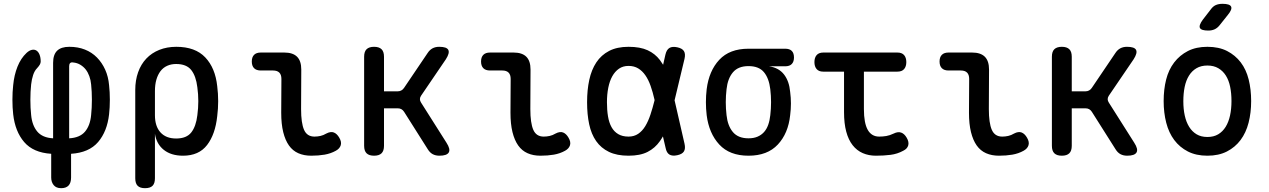

<svg xmlns="http://www.w3.org/2000/svg" viewBox="-20 -805 6640 1005"><path d="M300 180Q274 180 261 164Q248 148 248 124V0Q154 -6 106.5 -61.5Q59 -117 49 -207Q45 -242 45 -283Q45 -324 49 -359Q54 -412 71.5 -456Q89 -500 119 -528Q133 -541 146.5 -544Q160 -547 170.5 -540.5Q181 -534 187 -519Q193 -504 193 -483Q193 -475 188.5 -467Q184 -459 174 -448Q161 -435 153.5 -412.5Q146 -390 143 -363Q139 -326 139 -283Q139 -240 143 -203Q148 -149 175 -116.5Q202 -84 258 -81V-476Q258 -519 279 -539.5Q300 -560 343 -560Q388 -560 424.5 -545.5Q461 -531 487.5 -504Q514 -477 530.5 -440.5Q547 -404 551 -359Q555 -324 555 -283Q555 -242 551 -207Q541 -117 493.5 -61.5Q446 -6 352 0V124Q352 152 339 166Q326 180 300 180ZM342 -459V-81Q398 -84 425 -116Q452 -148 457 -203Q461 -240 461 -283Q461 -326 457 -363Q455 -386 447.5 -406.5Q440 -427 428.5 -441.5Q417 -456 400.5 -466Q384 -476 363 -478Q353 -480 347.5 -475Q342 -470 342 -459Z M739 180Q713 180 700.5 167.5Q688 155 688 128V-334Q688 -385 703 -427Q718 -469 746 -498.5Q774 -528 814 -544Q854 -560 903 -560Q1002 -560 1054.5 -504.5Q1107 -449 1117 -354Q1122 -315 1122 -275.5Q1122 -236 1117 -197Q1107 -102 1064 -46Q1021 10 938 10Q876 10 837.5 -20.5Q799 -51 791 -105V128Q791 155 778.5 167.5Q766 180 739 180ZM902 -80Q956 -80 981 -111.5Q1006 -143 1013 -202Q1018 -239 1018 -275.5Q1018 -312 1013 -348Q1006 -407 981 -438.5Q956 -470 902 -470Q876 -470 855 -460.5Q834 -451 820 -432.5Q806 -414 798.5 -388Q791 -362 791 -328V-202Q791 -144 820 -112Q849 -80 902 -80Z M1556 -234Q1556 -161 1571.5 -125.5Q1587 -90 1626 -90Q1642 -90 1657.5 -93.5Q1673 -97 1688 -106Q1711 -118 1727.5 -111.5Q1744 -105 1756 -84Q1769 -62 1763.5 -44.5Q1758 -27 1738 -16Q1711 -1 1679 4.5Q1647 10 1609 10Q1571 10 1541.5 -3Q1512 -16 1492.5 -43.5Q1473 -71 1462.5 -113.5Q1452 -156 1452 -215L1453 -392Q1453 -414 1442 -425Q1431 -436 1409 -436H1345Q1322 -436 1310 -448Q1298 -460 1298 -483Q1298 -506 1310 -518Q1322 -530 1345 -530H1468Q1513 -530 1535 -508Q1557 -486 1557 -441Z M1938 10Q1912 10 1899 -2.5Q1886 -15 1886 -42V-508Q1886 -535 1899 -547.5Q1912 -560 1938 -560Q1964 -560 1977 -547.5Q1990 -535 1990 -508V-327H2062Q2072 -327 2080.5 -331.5Q2089 -336 2095 -345L2218 -527Q2229 -544 2244 -552Q2259 -560 2279 -560Q2318 -560 2326.5 -544Q2335 -528 2314 -495L2184 -304Q2178 -295 2178 -286Q2178 -277 2184 -268L2317 -58Q2339 -24 2329 -7Q2319 10 2280 10Q2260 10 2245 2Q2230 -6 2219 -24L2095 -220Q2089 -229 2081 -233.5Q2073 -238 2062 -238H1990V-42Q1990 -15 1977 -2.5Q1964 10 1938 10Z M2756 -234Q2756 -161 2771.5 -125.5Q2787 -90 2826 -90Q2842 -90 2857.5 -93.5Q2873 -97 2888 -106Q2911 -118 2927.5 -111.5Q2944 -105 2956 -84Q2969 -62 2963.5 -44.5Q2958 -27 2938 -16Q2911 -1 2879 4.5Q2847 10 2809 10Q2771 10 2741.5 -3Q2712 -16 2692.5 -43.5Q2673 -71 2662.5 -113.5Q2652 -156 2652 -215L2653 -392Q2653 -414 2642 -425Q2631 -436 2609 -436H2545Q2522 -436 2510 -448Q2498 -460 2498 -483Q2498 -506 2510 -518Q2522 -530 2545 -530H2668Q2713 -530 2735 -508Q2757 -486 2757 -441Z M3563 -53Q3569 -27 3560 -12.5Q3551 2 3525 7.5Q3499 13 3484 4Q3469 -5 3464 -31L3450 -91Q3442 -77 3434 -66Q3409 -30 3370 -10Q3331 10 3270 10Q3209 10 3167.5 -10Q3126 -30 3100.5 -66.5Q3075 -103 3064 -154.5Q3053 -206 3053 -270Q3053 -334 3064.5 -387Q3076 -440 3101.5 -478.5Q3127 -517 3168.5 -538.5Q3210 -560 3270 -560Q3331 -560 3370 -542Q3409 -524 3434 -491Q3443 -479 3451 -466L3463 -519Q3469 -545 3484 -554Q3499 -563 3525 -557.5Q3551 -552 3560 -537.5Q3569 -523 3563 -497L3511 -280ZM3406 -283Q3397 -323 3385.5 -355.5Q3374 -388 3358 -411Q3342 -434 3320.5 -447Q3299 -460 3270 -460Q3241 -460 3220 -445.5Q3199 -431 3185 -406Q3171 -381 3164 -346Q3157 -311 3157 -270Q3157 -229 3162.5 -196Q3168 -163 3181 -139.5Q3194 -116 3216 -103Q3238 -90 3270 -90Q3299 -90 3320.5 -104.5Q3342 -119 3357.5 -144.5Q3373 -170 3384.5 -204.5Q3396 -239 3406 -279Z M4090 -458H4006Q4057 -450 4084 -415Q4111 -380 4116 -324Q4120 -294 4120 -263.5Q4120 -233 4116 -202Q4106 -107 4051.5 -48.5Q3997 10 3898 10Q3799 10 3745 -48.5Q3691 -107 3679 -202Q3675 -236 3675 -270Q3675 -304 3679 -338Q3691 -434 3745 -492Q3799 -550 3898 -550H4090Q4113 -550 4124.5 -538.5Q4136 -527 4136 -504Q4136 -482 4124.5 -470Q4113 -458 4090 -458ZM3898 -81Q3925 -81 3945 -89.5Q3965 -98 3979 -113.5Q3993 -129 4001 -151.5Q4009 -174 4012 -202Q4016 -236 4016 -270Q4016 -304 4012 -338Q4005 -396 3978.5 -427.5Q3952 -459 3898 -459Q3844 -459 3816.5 -426.5Q3789 -394 3783 -338Q3779 -304 3779 -270Q3779 -236 3783 -202Q3789 -146 3816.5 -113.5Q3844 -81 3898 -81Z M4677 -530Q4701 -530 4712.5 -516.5Q4724 -503 4724 -480Q4724 -457 4712.5 -443.5Q4701 -430 4677 -430H4502V-234Q4502 -161 4522 -125.5Q4542 -90 4582 -90Q4601 -90 4619 -93Q4637 -96 4658 -106Q4680 -117 4697 -111Q4714 -105 4726 -84Q4739 -62 4734 -44Q4729 -26 4708 -16Q4677 1 4641.5 5.5Q4606 10 4565 10Q4527 10 4496 -3.5Q4465 -17 4443 -45Q4421 -73 4409.5 -116Q4398 -159 4398 -218V-430H4289Q4266 -430 4254.5 -443.5Q4243 -457 4243 -480Q4243 -503 4254.5 -516.5Q4266 -530 4290 -530Z M5156 -234Q5156 -161 5171.5 -125.5Q5187 -90 5226 -90Q5242 -90 5257.5 -93.5Q5273 -97 5288 -106Q5311 -118 5327.5 -111.5Q5344 -105 5356 -84Q5369 -62 5363.5 -44.5Q5358 -27 5338 -16Q5311 -1 5279 4.5Q5247 10 5209 10Q5171 10 5141.5 -3Q5112 -16 5092.5 -43.5Q5073 -71 5062.5 -113.5Q5052 -156 5052 -215L5053 -392Q5053 -414 5042 -425Q5031 -436 5009 -436H4945Q4922 -436 4910 -448Q4898 -460 4898 -483Q4898 -506 4910 -518Q4922 -530 4945 -530H5068Q5113 -530 5135 -508Q5157 -486 5157 -441Z M5538 10Q5512 10 5499 -2.5Q5486 -15 5486 -42V-508Q5486 -535 5499 -547.5Q5512 -560 5538 -560Q5564 -560 5577 -547.5Q5590 -535 5590 -508V-327H5662Q5672 -327 5680.5 -331.5Q5689 -336 5695 -345L5818 -527Q5829 -544 5844 -552Q5859 -560 5879 -560Q5918 -560 5926.5 -544Q5935 -528 5914 -495L5784 -304Q5778 -295 5778 -286Q5778 -277 5784 -268L5917 -58Q5939 -24 5929 -7Q5919 10 5880 10Q5860 10 5845 2Q5830 -6 5819 -24L5695 -220Q5689 -229 5681 -233.5Q5673 -238 5662 -238H5590V-42Q5590 -15 5577 -2.5Q5564 10 5538 10Z M6300 10Q6241 10 6198 -12Q6155 -34 6126.5 -72Q6098 -110 6084.5 -162.5Q6071 -215 6071 -276Q6071 -337 6084 -388.5Q6097 -440 6126 -478Q6155 -516 6198 -538Q6241 -560 6300 -560Q6360 -560 6403 -538Q6446 -516 6474.5 -478.5Q6503 -441 6516 -389Q6529 -337 6529 -276Q6529 -215 6515.5 -162.5Q6502 -110 6473.5 -72Q6445 -34 6402 -12Q6359 10 6300 10ZM6300 -88Q6333 -88 6356.5 -102Q6380 -116 6395.5 -141Q6411 -166 6418.5 -200.5Q6426 -235 6426 -276Q6426 -317 6419 -351Q6412 -385 6396.5 -409.5Q6381 -434 6357 -448Q6333 -462 6300 -462Q6267 -462 6243 -448Q6219 -434 6203.5 -409Q6188 -384 6181 -350Q6174 -316 6174 -275Q6174 -234 6181.5 -200Q6189 -166 6204.5 -141Q6220 -116 6243.5 -102Q6267 -88 6300 -88ZM6364 -673Q6352 -658 6337.5 -651.5Q6323 -645 6305 -645Q6268 -645 6261 -658.5Q6254 -672 6276 -702L6317 -755Q6329 -772 6344 -778.5Q6359 -785 6379 -785Q6417 -785 6424 -770.5Q6431 -756 6407 -727Z"/></svg>

Font: Maple Mono Medium
Style: Regular
Weight: 500
Monospace: yes
Designer: subframe7536
Version: Version 7.000